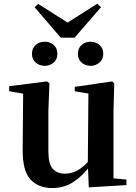

<svg xmlns="http://www.w3.org/2000/svg" viewBox="-20 -974 718 1011"><path d="M215.8 -627.3Q188.5 -627.3 168.5 -644Q148.4 -660.8 148.4 -690Q148.4 -721 168.5 -737.7Q188.5 -754.4 215.8 -754.4Q241.8 -754.4 262 -737.7Q282.2 -721 282.2 -690Q282.2 -660.8 262 -644Q241.8 -627.3 215.8 -627.3ZM456.9 -627.3Q430.1 -627.3 410.2 -644Q390.2 -660.8 390.2 -690Q390.2 -721 410.2 -737.7Q430.1 -754.4 456.9 -754.4Q482.9 -754.4 503.3 -737.7Q523.8 -721 523.8 -690Q523.8 -660.8 503.3 -644Q482.9 -627.3 456.9 -627.3ZM180.7 -953.6 372.2 -832.1H299.7L492.2 -954.4L512.1 -936.5L372.7 -775.6H299.9L162.5 -935.7ZM255.7 16.2Q182.1 16.2 140.2 -29.3Q98.3 -74.7 99.3 -187.9L102 -497.7L132 -475.4L28.4 -493.5V-520.2L228 -545.4L240.2 -534.8L234.7 -388.7V-177.8Q234.7 -111 257.7 -85.3Q280.7 -59.5 321.8 -59.5Q364.7 -59.5 402.5 -85.8Q440.3 -112.1 469.6 -153.8L503.2 -103H456Q418.4 -51 368.8 -17.4Q319.2 16.2 255.7 16.2ZM447.6 12.4 442.4 -109.4V-111.9L445.6 -481.6L373.7 -493.2V-516.6L570.9 -545.4L581.6 -534.8L577.6 -388.7V-35L645.6 -28.5V0.7Z"/></svg>

Font: Noto Serif KR
Style: Regular
Weight: 200
Designer: Ryoko NISHIZUKA 西塚涼子 (kana & ideographs); Frank Grießhammer (Latin, Greek & Cyrillic); Wenlong ZHANG 张文龙 (bopomofo); San
Foundry: Adobe
Version: Version 2.001;hotconv 1.1.0;makeotfexe 2.6.0